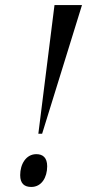

<svg xmlns="http://www.w3.org/2000/svg" viewBox="-20 -734 352 761"><path d="M132 -204H147L305 -714H196ZM104 7C145 7 167 -31 167 -75C167 -109 150 -123 124 -123C83 -123 60 -83 60 -40C60 -6 77 7 104 7Z"/></svg>

Font: Noto Serif Display SemiCondensed
Style: Italic
Weight: 400
Width: 4
Italic angle: -12°
Designer: Monotype Design Team
Foundry: Monotype Imaging Inc.
Version: Version 2.009